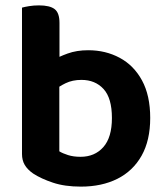

<svg xmlns="http://www.w3.org/2000/svg" viewBox="-20 -679 616 714"><path d="M308.1 -492.2Q372.7 -492.2 425.2 -464Q477.6 -435.9 508.1 -379.9Q538.6 -323.9 538.6 -240.2Q538.6 -156.9 506.5 -99.9Q474.3 -43 416.4 -14Q358.4 15 280.9 15Q220.6 15 176.9 0.3Q133.1 -14.3 103.4 -33.6Q82.4 -48.2 72.1 -65.5Q61.8 -82.8 61.8 -106.4V-425.6H200.6V-116.3Q212.9 -108.6 233 -102.3Q253.1 -95.9 279.5 -95.9Q332.4 -95.9 364.3 -132Q396.2 -168 396.2 -240.2Q396.2 -314.1 365.1 -348Q334 -381.9 282.9 -381.9Q249.5 -381.9 223.7 -369.4Q198 -356.9 180 -341.5L174.9 -454Q197.6 -467.7 231.3 -479.9Q265 -492.2 308.1 -492.2ZM201.2 -393.1H61.8V-650.6Q70.8 -653.3 87.9 -656.1Q105 -659 124.9 -659Q165 -659 183.1 -645.2Q201.2 -631.4 201.2 -593.9Z"/></svg>

Font: Baloo Tammudu 2
Style: Regular
Weight: 400
Designer: Maithili Shingre, Omkar Shende and Ek Type
Foundry: Ek Type
Version: Version 1.700